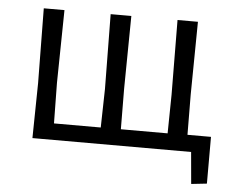

<svg xmlns="http://www.w3.org/2000/svg" viewBox="-45 -511 827 675"><g transform="rotate(5 368.5 -173.0)"><path d="M708 106 653 112 643 0H83L86 -194L83 -458H156L152 -201L154 -58H319L322 -194L319 -458H392L389 -201L390 -58H555L557 -194L555 -458H627L624 -201L625 -59H708Z"/></g></svg>

Font: Alegreya Sans
Style: Regular
Weight: 400
Designer: Juan Pablo del Peral
Foundry: Huerta Tipografica
Version: Version 2.008; ttfautohint (v1.6)